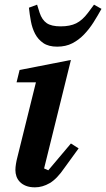

<svg xmlns="http://www.w3.org/2000/svg" viewBox="-20 -791 455 823"><path d="M130 12Q107 12 91 5.5Q75 -1 65 -11.5Q55 -22 50.5 -35Q46 -48 46 -62Q46 -74 48.5 -89Q51 -104 54 -115L134 -438H51L64 -491L284 -534L169 -69L187 -61L284 -176L317 -155L256 -71Q224 -24 193 -6Q162 12 130 12ZM225 -591Q188 -591 165.5 -606.5Q143 -622 130.5 -646Q118 -670 112.5 -699.5Q107 -729 104 -758L139 -771L150 -736Q160 -706 180 -692Q200 -678 240 -678Q280 -678 306.5 -691Q333 -704 357 -736L383 -771L415 -753Q399 -724 381 -695.5Q363 -667 340.5 -643.5Q318 -620 290 -605.5Q262 -591 225 -591Z"/></svg>

Font: IBM Plex Serif SmBld
Style: Italic
Weight: 600
Italic angle: -14°
Designer: Mike Abbink, Paul van der Laan, Pieter van Rosmalen
Foundry: Bold Monday
Version: Version 3.001